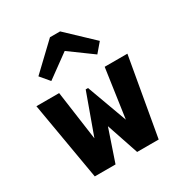

<svg xmlns="http://www.w3.org/2000/svg" viewBox="-176 -888 965 1018"><g transform="rotate(-30 307.0 -379.0)"><path d="M117.2 -608.9 273.9 -757.8H335.9L493.2 -608.9L445.8 -553.2L305.2 -655.8L164.1 -553.2ZM502 0H370.1L304.2 -195.8L237.8 0H110.8L28.8 -477.1H168L210 -175.8L299.8 -423.8H314L403.8 -178.2L446.8 -477.1H585.9Z"/></g></svg>

Font: IntelOne Mono Bold
Style: Regular
Weight: 700
Designer: Fred Shallcrass
Foundry: Frere-Jones Type LLC
Version: Version 1.200;hotconv 1.1.0;makeotfexe 2.6.0;FJTRelease1.2